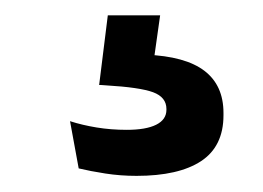

<svg xmlns="http://www.w3.org/2000/svg" viewBox="-20 -30 334 244"><path d="M117 -10.5H183.5L172.5 67.5L131.5 40Q140 39.5 148.5 39.2Q157 39 165.5 39.5Q215.5 41.5 239.8 60Q264 78.5 264 113.5V116.5Q264 156 235.5 174.8Q207 193.5 153.5 193.5Q133 193.5 113.8 190.5Q94.5 187.5 80 184L69 124Q84.5 129 102.8 132Q121 135 141 135Q165.5 135 178.5 128.5Q191.5 122 191.5 109.5V108.5Q191.5 93.5 174.5 87.2Q157.5 81 115 78.5Q110 78 108 78Q106 78 106 78Z"/></svg>

Font: Anek Kannada Medium
Style: Regular
Weight: 500
Designer: Vaishnavi Murthy, Maithili Shingre (Kannada) & Yesha Goshar (Latin)
Foundry: Ek Type
Version: Version 1.003